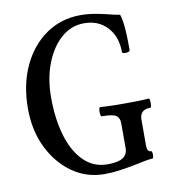

<svg xmlns="http://www.w3.org/2000/svg" viewBox="-79 -743 724 823"><g transform="rotate(-10 283.5 -331.5)"><path d="M310 13Q232 13 170 -31Q108 -75 71.5 -150Q35 -225 35 -320Q35 -424 72.5 -504.5Q110 -585 176 -630.5Q242 -676 327 -676Q354 -676 379.5 -672Q405 -668 435 -661Q458 -655 472 -652Q486 -649 494 -648Q501 -629 504.5 -592.5Q508 -556 508 -493Q508 -487 500 -484.5Q492 -482 483.5 -483Q475 -484 474 -489Q474 -556 436 -597.5Q398 -639 335 -639Q279 -639 235.5 -601Q192 -563 166.5 -497.5Q141 -432 141 -349Q141 -257 162.5 -184Q184 -111 226.5 -68.5Q269 -26 330 -26Q376 -26 397 -39.5Q418 -53 418 -81V-189Q418 -212 404 -222.5Q390 -233 341 -233Q337 -233 335.5 -243Q334 -253 335.5 -263Q337 -273 341 -273Q369 -271 397 -270.5Q425 -270 452 -270Q478 -270 502.5 -270.5Q527 -271 552 -273Q556 -273 557 -263Q558 -253 557 -243Q556 -233 552 -233Q506 -233 506 -189V-76Q506 -49 523 -49Q527 -49 528 -41Q529 -33 528 -25Q527 -17 523 -17Q515 -17 490 -12.5Q465 -8 433 -1Q396 6 367.5 9.5Q339 13 310 13Z"/></g></svg>

Font: Junicode Two Beta Condensed Medium
Style: Regular
Weight: 500
Width: 3
Designer: Peter S. Baker
Foundry: Briery Creek Software
Version: Version 1.053; ttfautohint (v1.8.4)